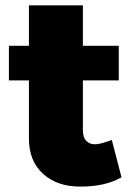

<svg xmlns="http://www.w3.org/2000/svg" viewBox="-20 -687 489 716"><path d="M397 -165 433.1 -25.9Q373 8.8 282.2 8.8Q194.3 9.8 141.1 -38.3Q87.9 -86.4 87.9 -169.9V-387.2H13.2V-516.1H87.9V-667H289.1V-516.1H422.9V-387.2H289.1V-201.2Q289.1 -175.3 301.3 -162.1Q313.5 -148.9 335 -148.9Q353 -148.9 397 -165Z"/></svg>

Font: Montserrat arm ExtraBold
Style: Regular
Weight: 800
Designer: Julieta Ulanovsky
Foundry: Julieta Ulanovsky
Version: Version 6.000;PS 006.000;hotconv 1.0.88;makeotf.lib2.5.64775